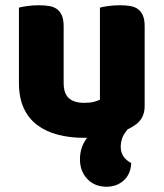

<svg xmlns="http://www.w3.org/2000/svg" viewBox="-20 -508 622 730"><path d="M52 -479Q62 -482 83.5 -485Q105 -488 128 -488Q150 -488 167.5 -485Q185 -482 197 -473Q209 -464 215.5 -448.5Q222 -433 222 -408V-193Q222 -152 242 -134.5Q262 -117 300 -117Q323 -117 337.5 -121Q352 -125 360 -129V-479Q370 -482 391.5 -485Q413 -488 436 -488Q458 -488 475.5 -485Q493 -482 505 -473Q517 -464 523.5 -448.5Q530 -433 530 -408V-104Q530 -54 488 -29Q483 -26 477.5 -22.5Q472 -19 466 -17Q449 3 444 19Q439 35 439 50Q439 91 479 112Q477 154 450.5 178Q424 202 385 202Q340 202 312 172.5Q284 143 284 98Q284 51 311 16H299Q245 16 199.5 4Q154 -8 121 -33Q88 -58 70 -97.5Q52 -137 52 -193Z"/></svg>

Font: Baloo Tamma
Style: Regular
Weight: 400
Designer: Divya Kowshik and Ek Type
Foundry: Ek Type
Version: Version 1.007;PS 1.000;hotconv 1.0.88;makeotf.lib2.5.647800